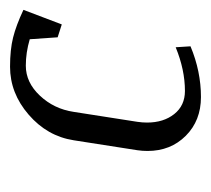

<svg xmlns="http://www.w3.org/2000/svg" viewBox="-39 -385 424 386"><g transform="rotate(-90 173.0 -192.0)"><path d="M62.5 -107.4Q62.5 -117.7 64 -127.9L84 -255.9Q92.3 -309.1 135.5 -346.4Q178.7 -383.8 231.9 -383.8Q266.1 -383.8 290.5 -377.7Q314.9 -371.6 346.2 -356.9L316.9 -279.8L291 -288.1L287.1 -344.2Q260.3 -352.1 233.9 -352.1Q200.2 -352.1 173.6 -323.7Q147 -295.4 141.1 -255.9L121.1 -127.9Q119.6 -117.7 119.6 -108.4Q119.6 -75.2 136.7 -53.7Q153.8 -32.2 183.1 -32.2Q225.6 -32.2 271 -50.8L272.9 -21Q222.7 0 170.9 0Q123.5 0 93 -30.5Q62.5 -61 62.5 -107.4Z"/></g></svg>

Font: Gawaa
Style: Italic
Weight: 400
Designer: T. Christopher White
Version: Version 1.0